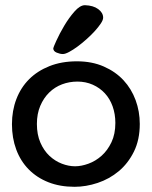

<svg xmlns="http://www.w3.org/2000/svg" viewBox="-20 -708 584 739"><path d="M377 -640Q377 -631 368 -617.5Q359 -604 345 -588.5Q331 -573 313 -557Q295 -541 278 -528.5Q261 -516 246 -508Q231 -500 222 -500Q211 -500 198 -505.5Q185 -511 185 -522Q185 -525 197 -551.5Q209 -578 227 -608.5Q245 -639 266.5 -663.5Q288 -688 307 -688Q339 -687 358 -673Q377 -659 377 -640ZM518 -231Q518 -170 495.5 -124.5Q473 -79 437 -49Q401 -19 356 -4Q311 11 267 11Q211 11 166.5 -6.5Q122 -24 90.5 -56Q59 -88 42.5 -132.5Q26 -177 26 -230Q26 -282 43 -326.5Q60 -371 92 -403Q124 -435 170.5 -453.5Q217 -472 276 -472Q334 -472 379.5 -452Q425 -432 455.5 -399Q486 -366 502 -322.5Q518 -279 518 -231ZM278 -394Q247 -394 219 -383.5Q191 -373 169.5 -352Q148 -331 135 -300.5Q122 -270 122 -231Q122 -190 135.5 -159Q149 -128 170.5 -108Q192 -88 218 -78Q244 -68 269 -68Q293 -68 320.5 -78Q348 -88 371 -108.5Q394 -129 409 -160.5Q424 -192 424 -235Q424 -269 413.5 -298.5Q403 -328 383.5 -349Q364 -370 337 -382Q310 -394 278 -394Z"/></svg>

Font: Life Savers ExtraBold
Style: Regular
Weight: 800
Designer: Pablo Impallari, Rodrigo Fuenzalida, Brenda Gallo
Foundry: Pablo Impallari, Rodrigo Fuenzalida, Brenda Gallo
Version: Version 3.001; ttfautohint (v0.95) -l 8 -r 50 -G 200 -x 14 -